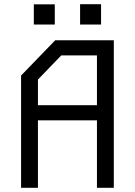

<svg xmlns="http://www.w3.org/2000/svg" viewBox="-20 -891 640 911"><path d="M242 -700 80 -532.5V0H160V-320H440V0H520V-700ZM160 -513.5 270.5 -628H440V-392H160ZM360 -774.5V-871H459.5V-774.5ZM140.5 -774.5V-870.5H240V-774.5Z"/></svg>

Font: Kode
Style: Regular
Weight: 400
Monospace: yes
Designer: Isa Ozler
Foundry: Kadena LLC
Version: Version 1.000;gftools[0.9.28]